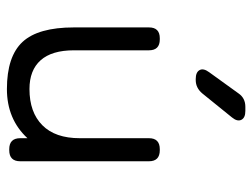

<svg xmlns="http://www.w3.org/2000/svg" viewBox="-108 -622 737 561"><g transform="rotate(90 260.5 -341.5)"><path d="M213.9 -544.9H210.9Q190.9 -544.9 184.8 -556.2Q178.7 -567.4 190.9 -584L252.9 -669.9Q266.6 -689.9 292 -689.9H304.2Q324.2 -689.9 330.1 -678.2Q335.9 -666.5 323.2 -650.9L252.9 -564Q236.8 -544.9 213.9 -544.9ZM416 -439.9H418.9Q451.2 -439.9 451.2 -408.2V-32.2Q451.2 0 418.9 0H416Q383.8 0 383.8 -32.2V-53.2Q328.1 6.8 240.2 6.8Q145 6.8 102.5 -38.8Q60.1 -84.5 60.1 -189V-408.2Q60.1 -439.9 91.8 -439.9H95.2Q127 -439.9 127 -408.2V-189Q127 -124.5 156 -91.8Q185.1 -59.1 240.2 -59.1Q308.1 -59.1 345.9 -96.7Q383.8 -134.3 383.8 -206.1V-408.2Q383.8 -439.9 416 -439.9Z"/></g></svg>

Font: Arcon Rounded-
Style: Regular
Weight: 400
Designer: M. Zarth
Foundry: martin zarth - visuelle & digitale kommunikation
Version: Version 1.110;PS 001.110;hotconv 1.0.70;makeotf.lib2.5.58329